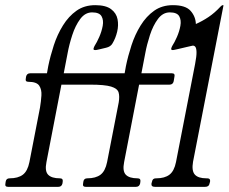

<svg xmlns="http://www.w3.org/2000/svg" viewBox="-42 -724 886 744"><path d="M446 -468Q454 -507 467.5 -548.5Q481 -590 503 -625.5Q525 -661 555.5 -682.5Q586 -704 628 -704Q677 -704 696.5 -682Q716 -660 717 -631Q742 -642 766 -658Q790 -674 813 -699Q818 -704 821 -704H822Q824 -704 824 -703L706 -97Q700 -62 713 -47.5Q726 -33 758 -33H761Q774 -33 772 -20L770 -13Q768 0 753 0H558Q543 0 545 -13L547 -20Q549 -33 562 -33H564Q596 -33 614.5 -47Q633 -61 640 -96L714 -476Q720 -507 719.5 -522.5Q719 -538 714.5 -543Q710 -548 704 -547Q699 -546 682 -542Q665 -538 648 -534Q631 -530 628 -530Q620 -530 621.5 -536Q623 -542 626 -547Q634 -559 643.5 -580.5Q653 -602 657 -624Q661 -646 652.5 -661Q644 -676 616 -676Q589 -676 570 -650.5Q551 -625 539 -588Q527 -551 521 -518L506 -440H624Q637 -440 634 -427L631 -409Q628 -396 615 -396H497L439 -96Q432 -61 445.5 -47Q459 -33 491 -33Q504 -33 502 -20L501 -13Q498 0 485 0H290Q277 0 280 -13L281 -20Q283 -33 296 -33Q329 -33 347.5 -47Q366 -61 373 -96L418 -327Q422 -351 417.5 -366Q413 -381 388.5 -388.5Q364 -396 307 -396Q294 -396 297 -409L300 -427Q303 -440 316 -440H441ZM145 -468Q153 -507 166.5 -548.5Q180 -590 202 -625.5Q224 -661 254.5 -682.5Q285 -704 327 -704Q368 -704 388.5 -688.5Q409 -673 413.5 -649.5Q418 -626 412 -601Q406 -576 394 -556Q387 -543 369 -539Q352 -535 344 -533Q336 -531 332.5 -530.5Q329 -530 327 -530Q319 -530 320.5 -536Q322 -542 325 -547Q333 -559 342.5 -580.5Q352 -602 356 -624Q360 -646 351.5 -661Q343 -676 315 -676Q288 -676 269 -650.5Q250 -625 238 -588Q226 -551 220 -518L205 -440H323Q336 -440 333 -427L330 -409Q327 -396 314 -396H196L138 -96Q131 -61 144.5 -47Q158 -33 190 -33Q203 -33 201 -20L200 -13Q197 0 184 0H-11Q-24 0 -21 -13L-20 -20Q-18 -33 -5 -33Q28 -33 46.5 -47Q65 -61 72 -96L113 -307Q117 -331 118.5 -354Q120 -377 110 -392Q100 -407 68 -407Q55 -407 58 -420L59 -427Q62 -440 75 -440H140Z"/></svg>

Font: Young Serif Light
Style: Italic
Weight: 300
Italic angle: -10.979°
Designer: Bastien Sozeau
Foundry: NBR — Bastien Sozeau
Version: Version 5.001